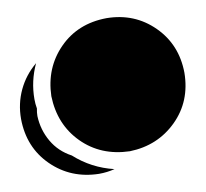

<svg xmlns="http://www.w3.org/2000/svg" viewBox="-65 -709 731 682"><g transform="rotate(-10 300.0 -368.0)"><path d="M361 -638Q257 -637 190 -569Q123 -501 120 -399Q123 -296 190 -228.5Q257 -161 361 -158Q462 -161 530.5 -228.5Q599 -296 600 -399Q599 -501 530.5 -569Q462 -637 361 -638ZM87 -524Q45 -489 22.5 -441Q0 -393 0 -338Q1 -235 69.5 -167.5Q138 -100 239 -98Q269 -98 296 -105Q216 -124 155 -179Q110 -203 85.5 -245.5Q61 -288 59 -338Q59 -351 62 -365Q59 -382 59 -399Q59 -464 87 -524Z"/></g></svg>

Font: JetBrainsMono NF
Style: Regular
Weight: 400
Monospace: yes
Designer: Philipp Nurullin, Konstantin Bulenkov
Foundry: JetBrains
Version: Version 1.0.2; ttfautohint (v1.8.3)